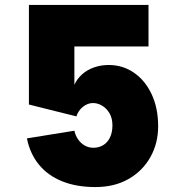

<svg xmlns="http://www.w3.org/2000/svg" viewBox="-20 -750 704 777"><path d="M366 7Q289 7 231 -16.5Q173 -40 137 -84.5Q101 -129 89 -190L281 -221Q285 -202 296 -186Q307 -170 323 -161Q339 -152 358 -152Q380 -152 397.5 -162.5Q415 -173 425 -193.5Q435 -214 435 -243Q435 -271 423.5 -291Q412 -311 394 -322Q376 -333 356 -333Q335 -333 316 -318Q297 -303 289 -279L97 -327V-730H581V-562H281V-407Q292 -431 312 -449Q332 -467 360 -477Q388 -487 420 -487Q477 -487 522.5 -455.5Q568 -424 594 -368Q620 -312 620 -239Q620 -170 588.5 -114Q557 -58 500 -25.5Q443 7 366 7Z"/></svg>

Font: Parkinsans ExtraBold
Style: Regular
Weight: 800
Designer: Red Stone, Indian Type Foundry
Foundry: Indian Type Foundry
Version: Version 1.000